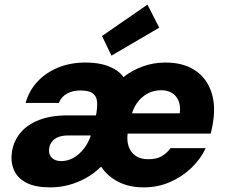

<svg xmlns="http://www.w3.org/2000/svg" viewBox="-20 -800 989 832"><path d="M198 12Q134 12 95.5 -7.5Q57 -27 41.5 -61Q26 -95 31 -137Q37 -185 66.5 -222Q96 -259 148 -279.5Q200 -300 273 -300H396Q403 -337 400.5 -360.5Q398 -384 381 -396Q364 -408 328 -408Q295 -408 270.5 -394.5Q246 -381 235 -354H91Q106 -407 142 -446Q178 -485 231.5 -507Q285 -529 350 -529Q389 -529 420 -522Q451 -515 475.5 -501Q500 -487 515 -466Q553 -496 599.5 -512.5Q646 -529 697 -529Q772 -529 821.5 -497.5Q871 -466 892.5 -410.5Q914 -355 905 -284Q904 -274 902 -262.5Q900 -251 897.5 -240Q895 -229 893 -221H533Q529 -189 538 -164Q547 -139 568 -124.5Q589 -110 622 -110Q659 -110 681.5 -123.5Q704 -137 719 -158H871Q849 -110 808.5 -71.5Q768 -33 715.5 -10.5Q663 12 603 12Q540 12 493 -12Q446 -36 418 -78Q388 -48 351.5 -28Q315 -8 276.5 2Q238 12 198 12ZM245 -102Q274 -102 298.5 -116Q323 -130 342.5 -154.5Q362 -179 373 -211V-213H275Q250 -213 232.5 -206Q215 -199 205 -186Q195 -173 193 -156Q191 -138 197 -126.5Q203 -115 215.5 -108.5Q228 -102 245 -102ZM552 -309H759Q763 -340 754 -362.5Q745 -385 725.5 -397Q706 -409 678 -409Q651 -409 626.5 -398Q602 -387 582.5 -365Q563 -343 552 -309ZM463 -559 422 -644 619 -780 670 -680Z"/></svg>

Font: DM Sans 11pt Black
Style: Italic
Weight: 900
Italic angle: -10°
Version: Version 4.004;gftools[0.9.30]